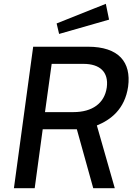

<svg xmlns="http://www.w3.org/2000/svg" viewBox="-20 -987 703 1007"><path d="M488 -329C560 -358 635 -414 652 -533C669 -661 603 -742 441 -742H154L53 0H162L204 -309H383L469 0H582ZM277 -864 290 -809 552 -884 535 -967ZM216 -399 251 -652H418C503 -652 551 -610 540 -528C528 -445 464 -399 365 -399Z"/></svg>

Font: Cheyenne Sans Medium
Style: Italic
Weight: 500
Italic angle: -8.13011°
Designer: The Public Sans project authors (U.S. Web Design System), Libre Franklin designed by Pablo Impallari and Rodrigo Fuenzal
Foundry: The Cheyenne Sans Project Authors
Version: Version 2.007